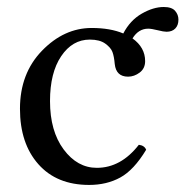

<svg xmlns="http://www.w3.org/2000/svg" viewBox="-20 -519 533 549"><path d="M456.1 -428.2Q448.2 -428.2 430.7 -432.6Q413.1 -437 403.8 -437Q376 -437 358.9 -409.2Q395 -383.3 395 -344.2Q395 -323.2 379.4 -311.5Q363.8 -299.8 346.2 -299.8Q312 -299.8 308.1 -335.9Q306.2 -357.9 301.5 -370.4Q296.9 -382.8 281 -394.3Q265.1 -405.8 236.8 -405.8Q187 -405.8 155 -358.4Q123 -311 123 -230Q123 -144 162.1 -91.6Q201.2 -39.1 256.8 -39.1Q325.7 -39.1 377 -105Q393.1 -103 397.9 -90.8Q362.8 -32.7 324 -11.5Q285.2 9.8 234.9 9.8Q142.1 9.8 89.6 -49.6Q37.1 -108.9 37.1 -208Q37.1 -309.1 100.1 -374Q163.1 -439 242.2 -439Q295.4 -439 332.5 -423.3Q352.1 -460.9 385.3 -480Q418.5 -499 448.2 -499Q471.2 -499 480.7 -488Q490.2 -477.1 490.2 -462.9Q490.2 -446.8 481.2 -437.5Q472.2 -428.2 456.1 -428.2Z"/></svg>

Font: Linux Libertine
Style: Regular
Weight: 400
Designer: Philipp H. Poll
Foundry: Philipp H. Poll
Version: Version 5.3.0 ; ttfautohint (v0.9)